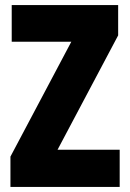

<svg xmlns="http://www.w3.org/2000/svg" viewBox="-20 -734 511 754"><path d="M450 0H21V-119L260 -570H26V-714H444V-595L206 -146H450Z"/></svg>

Font: Noto Sans Sinhala UI ExtraCondensed Black
Style: Regular
Weight: 900
Width: 2
Designer: Jelle Bosma - Monotype Design Team
Foundry: Monotype Imaging Inc.
Version: Version 2.006; ttfautohint (v1.8.4.7-5d5b)